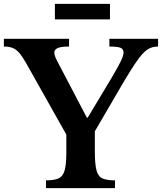

<svg xmlns="http://www.w3.org/2000/svg" viewBox="-34 -970 835 990"><path d="M101 -644Q81 -679 65 -697.5Q49 -716 30.5 -723Q12 -730 -14 -730V-770H322V-730Q280 -730 263 -722Q246 -714 246 -698Q246 -688 252 -674Q258 -660 271 -636L414 -363H418L544 -573Q577 -629 590 -656.5Q603 -684 603 -700Q603 -717 587.5 -723.5Q572 -730 530 -730V-770H781V-730Q759 -730 741 -722.5Q723 -715 704 -695.5Q685 -676 660.5 -639Q636 -602 601 -543L455 -293V-191Q455 -124 463.5 -92Q472 -60 494.5 -50Q517 -40 559 -40V0H203V-40Q245 -40 267.5 -50Q290 -60 299 -90.5Q308 -121 308 -184V-276ZM533 -870H249V-950H533Z"/></svg>

Font: Libre Baskerville
Style: Bold
Weight: 700
Designer: Pablo Impallari, Rodrigo Fuenzalida
Foundry: Pablo Impallari, Rodrigo Fuenzalida
Version: Version 1.051; ttfautohint (v1.8.4.7-5d5b)